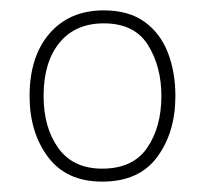

<svg xmlns="http://www.w3.org/2000/svg" viewBox="-20 -745 392 370"><path d="M318 -560Q318 -490 283 -442.5Q248 -395 177 -395Q108 -395 72.5 -442.5Q37 -490 37 -560Q37 -636 75.5 -680.5Q114 -725 180 -725Q228 -725 258.5 -703Q289 -681 303.5 -643.5Q318 -606 318 -560ZM64 -560Q64 -499 92.5 -459.5Q121 -420 177 -420Q236 -420 263.5 -460Q291 -500 291 -560Q291 -617 265 -658.5Q239 -700 180 -700Q125 -700 94.5 -662.5Q64 -625 64 -560Z"/></svg>

Font: Noto Sans Hebrew Thin
Style: Regular
Weight: 250
Designer: Monotype Design Team
Foundry: Monotype Imaging Inc.
Version: Version 2.003